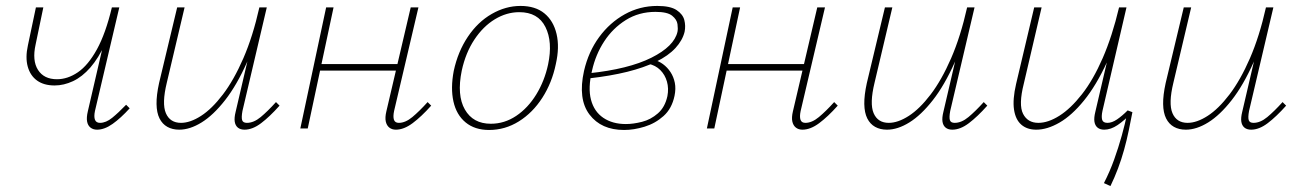

<svg xmlns="http://www.w3.org/2000/svg" viewBox="-20 -433 4382 647"><path d="M164 -145Q128 -145 105 -161.5Q82 -178 73.5 -208.5Q65 -239 74 -280L101 -408H126L100 -283Q88 -229 108 -197.5Q128 -166 172 -166Q208 -166 242.5 -189.5Q277 -213 306.5 -266.5Q336 -320 357 -408H373Q358 -337 335 -287Q312 -237 284.5 -205.5Q257 -174 226 -159.5Q195 -145 164 -145ZM307 4Q294 4 285 -3Q276 -10 273.5 -23.5Q271 -37 276 -58L357 -408H382L300 -59Q296 -40 300 -29.5Q304 -19 317 -19Q337 -19 358 -36Q379 -53 405 -80L417 -68Q387 -35 359.5 -15.5Q332 4 307 4Z M584 4Q561 4 544 -5.5Q527 -15 517.5 -34Q508 -53 507.5 -82.5Q507 -112 516 -153L577 -408H602L542 -154Q525 -84 539 -51.5Q553 -19 590 -19Q621 -19 657.5 -42.5Q694 -66 731 -114.5Q768 -163 800 -236.5Q832 -310 854 -408H872Q847 -301 812.5 -223.5Q778 -146 738.5 -95.5Q699 -45 659.5 -20.5Q620 4 584 4ZM804 4Q790 4 781.5 -3Q773 -10 771 -23Q769 -36 774 -56L856 -408H879L797 -59Q793 -37 796 -28Q799 -19 812 -19Q835 -19 858.5 -38.5Q882 -58 910 -89L922 -77Q889 -40 860 -18Q831 4 804 4Z M1314 4Q1301 4 1292 -3Q1283 -10 1280 -23.5Q1277 -37 1282 -58L1364 -408H1390L1308 -59Q1304 -40 1307.5 -29.5Q1311 -19 1324 -19Q1346 -19 1369.5 -38.5Q1393 -58 1421 -89L1433 -77Q1400 -40 1370.5 -18Q1341 4 1314 4ZM992 0 1079 -408H1104L1017 0ZM1044 -195 1049 -217H1337L1332 -195Z M1628 5Q1580 5 1549 -20.5Q1518 -46 1508 -91Q1498 -136 1509 -194Q1523 -259 1556.5 -309Q1590 -359 1637 -386Q1684 -413 1734 -413Q1784 -413 1814.5 -388Q1845 -363 1855.5 -318.5Q1866 -274 1853 -217Q1840 -154 1807.5 -103.5Q1775 -53 1728.5 -24Q1682 5 1628 5ZM1634 -16Q1680 -16 1719.5 -42.5Q1759 -69 1787 -114.5Q1815 -160 1827 -216Q1843 -292 1818 -342Q1793 -392 1730 -392Q1687 -392 1647.5 -368Q1608 -344 1578.5 -299.5Q1549 -255 1536 -195Q1519 -112 1546.5 -64Q1574 -16 1634 -16Z M2083 5Q2006 5 1966.5 -47Q1927 -99 1948 -194Q1963 -259 1999 -308Q2035 -357 2085.5 -385Q2136 -413 2195 -413Q2239 -413 2260 -399Q2281 -385 2286 -365.5Q2291 -346 2287 -326Q2280 -297 2256 -271Q2232 -245 2191 -225Q2150 -205 2093.5 -191Q2037 -177 1966 -169L1964 -186Q2098 -200 2175 -238.5Q2252 -277 2263 -326Q2265 -336 2263 -351.5Q2261 -367 2245 -380Q2229 -393 2189 -393Q2133 -393 2089 -365.5Q2045 -338 2016 -293.5Q1987 -249 1975 -195Q1961 -137 1971.5 -97Q1982 -57 2013 -36Q2044 -15 2089 -15Q2114 -15 2143.5 -22.5Q2173 -30 2197 -51Q2221 -72 2229 -109Q2234 -135 2227.5 -158Q2221 -181 2205 -197Q2189 -213 2165 -218L2181 -232Q2199 -228 2214 -217Q2229 -206 2239.5 -190Q2250 -174 2254 -154Q2258 -134 2253 -110Q2244 -67 2216 -42Q2188 -17 2152 -6Q2116 5 2083 5Z M2684 4Q2671 4 2662 -3Q2653 -10 2650 -23.5Q2647 -37 2652 -58L2734 -408H2760L2678 -59Q2674 -40 2677.5 -29.5Q2681 -19 2694 -19Q2716 -19 2739.5 -38.5Q2763 -58 2791 -89L2803 -77Q2770 -40 2740.5 -18Q2711 4 2684 4ZM2362 0 2449 -408H2474L2387 0ZM2414 -195 2419 -217H2707L2702 -195Z M2969 4Q2946 4 2929 -5.5Q2912 -15 2902.5 -34Q2893 -53 2892.5 -82.5Q2892 -112 2901 -153L2962 -408H2987L2927 -154Q2910 -84 2924 -51.5Q2938 -19 2975 -19Q3006 -19 3042.5 -42.5Q3079 -66 3116 -114.5Q3153 -163 3185 -236.5Q3217 -310 3239 -408H3257Q3232 -301 3197.5 -223.5Q3163 -146 3123.5 -95.5Q3084 -45 3044.5 -20.5Q3005 4 2969 4ZM3189 4Q3175 4 3166.5 -3Q3158 -10 3156 -23Q3154 -36 3159 -56L3241 -408H3264L3182 -59Q3178 -37 3181 -28Q3184 -19 3197 -19Q3220 -19 3243.5 -38.5Q3267 -58 3295 -89L3307 -77Q3274 -40 3245 -18Q3216 4 3189 4Z M3472 4Q3441 4 3421.5 -13Q3402 -30 3397 -64Q3392 -98 3404 -150L3465 -408H3490L3430 -151Q3412 -80 3427.5 -49.5Q3443 -19 3479 -19Q3512 -19 3550 -43Q3588 -67 3626 -115.5Q3664 -164 3696 -237.5Q3728 -311 3751 -408H3771Q3746 -301 3710 -223Q3674 -145 3633 -94.5Q3592 -44 3550.5 -20Q3509 4 3472 4ZM3722 194 3700 184Q3720 145 3734.5 104.5Q3749 64 3760 24.5Q3771 -15 3779 -53L3796 -55Q3790 -24 3783.5 7.5Q3777 39 3768 71.5Q3759 104 3747.5 134.5Q3736 165 3722 194ZM3701 4Q3687 4 3678.5 -3Q3670 -10 3668 -23Q3666 -36 3671 -56L3753 -408H3776L3695 -59Q3691 -40 3694 -29.5Q3697 -19 3712 -19Q3727 -19 3744 -30.5Q3761 -42 3780 -61L3796 -55Q3769 -27 3746 -11.5Q3723 4 3701 4Z M3976 4Q3953 4 3936 -5.5Q3919 -15 3909.5 -34Q3900 -53 3899.5 -82.5Q3899 -112 3908 -153L3969 -408H3994L3934 -154Q3917 -84 3931 -51.5Q3945 -19 3982 -19Q4013 -19 4049.5 -42.5Q4086 -66 4123 -114.5Q4160 -163 4192 -236.5Q4224 -310 4246 -408H4264Q4239 -301 4204.5 -223.5Q4170 -146 4130.5 -95.5Q4091 -45 4051.5 -20.5Q4012 4 3976 4ZM4196 4Q4182 4 4173.5 -3Q4165 -10 4163 -23Q4161 -36 4166 -56L4248 -408H4271L4189 -59Q4185 -37 4188 -28Q4191 -19 4204 -19Q4227 -19 4250.5 -38.5Q4274 -58 4302 -89L4314 -77Q4281 -40 4252 -18Q4223 4 4196 4Z"/></svg>

Font: Ysabeau Infant Thin
Style: Italic
Weight: 250
Italic angle: -12°
Designer: Christian Thalmann (Catharsis Fonts)
Version: Version 2.001;gftools[0.9.30]; featfreeze: ss01,ss02,lnum